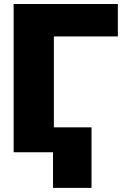

<svg xmlns="http://www.w3.org/2000/svg" viewBox="-20 -747 625 942"><path d="M558.2 -727.3V-568.2H244.3V-122.2H429V174.7H240.1V0H46.9V-727.3Z"/></svg>

Font: Karasuma Gothic
Style: Black
Weight: 900
Designer: Rasmus Andersson / Ryoko Nishizuka
Foundry: Genbu
Version: Version 1.00